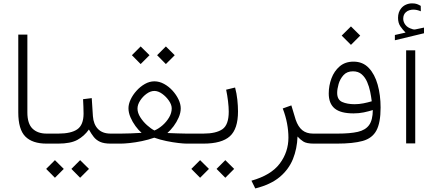

<svg xmlns="http://www.w3.org/2000/svg" viewBox="-20 -840 2536 1123"><path d="M267.1 0H252.4Q169.4 0 128.2 -41.5Q86.9 -83 86.9 -183.1V-637.7H140.1V-182.6Q140.1 -116.7 170.2 -87.6Q200.2 -58.6 252.4 -58.6H267.1Z M641.6 0H627Q588.4 0 565.7 -10.3Q543 -20.5 528.3 -39.1Q513.7 -57.6 500 -82.5Q472.7 -43.9 432.9 -22Q393.1 0 320.3 0H247.6V-58.6H321.3Q396 -58.6 432.1 -83.7Q468.3 -108.9 468.8 -174.3Q468.8 -195.3 467.8 -217.5Q466.8 -239.7 465.8 -259.8L516.6 -266.1L523.4 -160.6Q526.9 -112.8 553 -85.7Q579.1 -58.6 627 -58.6H641.6ZM397.5 147.9 448.7 96.7 500.5 147.9 448.7 199.7ZM250 147.9 301.3 96.7 353 147.9 301.3 199.7Z M898.9 -517.1 950.2 -568.4 1002 -517.1 950.2 -465.3ZM751.5 -517.1 802.7 -568.4 854.5 -517.1 802.7 -465.3ZM959 -62Q984.9 -61 1018.3 -59.8Q1051.8 -58.6 1070.3 -58.6H1116.2V0H1071.3Q1054.2 0 1022.7 -3.7Q991.2 -7.3 953.9 -14.9Q916.5 -22.5 882.3 -34.7Q847.7 -22.5 809.6 -14.6Q771.5 -6.8 738.8 -3.4Q706.1 0 687.5 0H622.1V-58.6H687.5Q708.5 -58.6 743.7 -59.8Q778.8 -61 808.1 -63Q790 -78.6 772.5 -102.5Q754.9 -126.5 743.2 -153.8Q731.4 -181.2 731.4 -207Q731.4 -231 744.1 -258.1Q756.8 -285.2 778.6 -309.3Q800.3 -333.5 827.4 -348.9Q854.5 -364.3 882.8 -364.3Q912.1 -364.3 939.7 -349.1Q967.3 -334 989.3 -309.8Q1011.2 -285.6 1024.2 -258.3Q1037.1 -231 1037.1 -206.1Q1037.1 -180.2 1025.1 -152.8Q1013.2 -125.5 995.4 -101.8Q977.5 -78.1 959 -62ZM882.8 -308.1Q860.4 -308.1 837.6 -291.7Q814.9 -275.4 799.6 -251.5Q784.2 -227.5 784.2 -205.1Q784.2 -180.2 800.5 -154.3Q816.9 -128.4 840.1 -107.7Q863.3 -86.9 883.3 -76.7Q906.7 -86.4 930.2 -106.7Q953.6 -127 969 -153.1Q984.4 -179.2 984.4 -206.1Q984.4 -227.1 968.3 -250.7Q952.1 -274.4 928.7 -291.3Q905.3 -308.1 882.8 -308.1Z M1355 -328.1Q1364.3 -293.5 1368.2 -256.8Q1372.1 -220.2 1372.1 -188.5Q1372.1 -85.9 1324.5 -43Q1276.9 0 1169.4 0H1096.7V-58.6H1169.4Q1243.7 -58.6 1280.8 -84.2Q1317.9 -109.9 1317.9 -187Q1317.9 -213.9 1313.7 -248.3Q1309.6 -282.7 1302.7 -315.4ZM1246.6 147.9 1297.9 96.7 1349.6 147.9 1297.9 199.7ZM1099.1 147.9 1150.4 96.7 1202.1 147.9 1150.4 199.7Z M1720.2 -41.5Q1717.8 29.8 1693.4 90.3Q1668.9 150.9 1616 195.3Q1563 239.7 1473.1 262.2L1450.7 216.8Q1565.4 184.6 1616.2 116.9Q1667 49.3 1667 -35.2Q1667 -75.2 1658.9 -118.2Q1650.9 -161.1 1633.8 -205.6L1684.1 -223.6L1709.5 -139.6Q1723.6 -98.6 1748 -78.6Q1772.5 -58.6 1811 -58.6H1830.1V0H1815.4Q1772.5 0 1753.7 -12.5Q1734.9 -24.9 1720.2 -41.5Z M1978.5 -631.8 2032.7 -685.5 2086.9 -631.8 2032.7 -577.6ZM2160.6 -196.3Q2135.3 -188.5 2107.4 -182.6Q2079.6 -176.8 2047.9 -176.8Q1972.2 -176.8 1937.5 -205.6Q1902.8 -234.4 1902.8 -293.5Q1902.8 -338.9 1918.7 -381.6Q1934.6 -424.3 1966.8 -451.9Q1999 -479.5 2047.9 -479.5Q2102.1 -479.5 2137 -442.6Q2171.9 -405.8 2189 -344.7Q2206.1 -283.7 2206.1 -210.9Q2206.1 -122.1 2181.6 -76.7Q2157.2 -31.2 2101.3 -15.6Q2045.4 0 1949.7 0H1810.5V-58.6H1955.1Q2027.8 -58.6 2072.8 -68.8Q2117.7 -79.1 2138.9 -108.6Q2160.2 -138.2 2160.6 -196.3ZM2154.3 -247.6Q2151.4 -272.9 2145.3 -303.2Q2139.2 -333.5 2127.4 -360.6Q2115.7 -387.7 2095.7 -405.3Q2075.7 -422.9 2044.4 -422.9Q2009.3 -422.9 1989 -400.4Q1968.8 -377.9 1960.4 -348.4Q1952.1 -318.8 1952.1 -296.9Q1952.1 -256.3 1981.7 -243.4Q2011.2 -230.5 2054.2 -230.5Q2079.6 -230.5 2105.5 -235.6Q2131.3 -240.7 2154.3 -247.6Z M2352.1 -649.4Q2335 -666.5 2321.5 -686.3Q2308.1 -706.1 2308.1 -735.8Q2308.1 -768.6 2326.2 -791Q2337.9 -805.7 2355 -813Q2372.1 -820.3 2390.1 -820.3Q2407.7 -820.3 2418.5 -816.4Q2429.2 -812.5 2440.9 -805.7L2441.4 -773.9Q2418.9 -783.7 2397 -783.7Q2387.2 -783.7 2375 -780.3Q2362.8 -776.9 2353.5 -768.1Q2346.7 -762.2 2342.5 -752.7Q2338.4 -743.2 2338.4 -729.5Q2338.9 -710.9 2351.6 -694.3Q2364.3 -677.7 2390.1 -670.4Q2391.6 -669.9 2394.8 -668.7Q2397.9 -667.5 2402.8 -667.5Q2406.7 -667.5 2409.2 -668L2460 -678.7V-645.5L2289.6 -604.5V-635.3ZM2355.5 -545.7H2408.7V-1.4H2355.5Z"/></svg>

Font: Vazir Thin FD-UI
Style: Thin-FD-UI
Weight: 100
Designer: Saber Rastikerdar
Foundry: Saber Rastikerdar
Version: Version 30.1.0